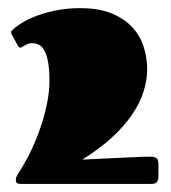

<svg xmlns="http://www.w3.org/2000/svg" viewBox="-20 -731 421 474"><path d="M32.2 -276.9Q25.4 -276.9 22.2 -278.8Q19 -280.8 19 -287.6Q19 -292 21.7 -297.1Q24.4 -302.2 28.3 -308.1Q43.9 -332 57.4 -360.6Q70.8 -389.2 80.8 -418.7Q90.8 -448.2 96.4 -477.1Q102.1 -505.9 102.1 -530.3Q102.1 -558.6 98.9 -576.7Q95.7 -594.7 90.1 -605.5Q84.5 -616.2 76.4 -620.4Q68.4 -624.5 58.6 -624.5Q53.7 -624.5 49.3 -622.8Q44.9 -621.1 41.3 -618.9Q37.6 -616.7 34.7 -615Q31.7 -613.3 29.8 -613.3Q27.3 -613.3 25.4 -616.2L8.3 -647Q7.3 -649.9 7.3 -650.9Q7.3 -652.8 8.1 -654.1Q8.8 -655.3 9.8 -656.2Q23.4 -668.9 42 -679Q60.5 -689 82.3 -696Q104 -703.1 127.9 -707Q151.9 -710.9 176.8 -710.9Q225.1 -710.9 257.1 -697.3Q289.1 -683.6 308.1 -662.1Q327.1 -640.6 335.2 -613.8Q343.3 -586.9 343.3 -560.5Q343.3 -532.7 334.2 -504.4Q325.2 -476.1 305.9 -447.8Q286.6 -419.4 256.3 -391.6Q226.1 -363.8 183.1 -336.9Q210 -338.4 237.8 -339.6Q265.6 -340.8 289.3 -342Q313 -343.3 329.8 -343.8Q346.7 -344.2 351.1 -344.2Q362.3 -344.2 366.7 -340.1Q371.1 -335.9 371.1 -326.2V-293.5Q371.1 -288.6 368.2 -282.7Q365.2 -276.9 353.5 -276.9Z"/></svg>

Font: Fascinate
Style: Regular
Weight: 900
Designer: Astigmatic (AOETI)
Foundry: Astigmatic (AOETI)
Version: Version 1.000